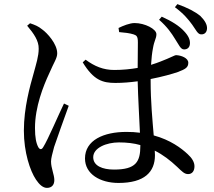

<svg xmlns="http://www.w3.org/2000/svg" viewBox="-20 -858 1040 933"><path d="M873 -618C889 -617 902 -626 903 -646C904 -665 896 -684 874 -707C851 -732 815 -755 766 -777L753 -762C793 -727 814 -696 831 -668C849 -641 857 -619 873 -618ZM208 55C231 55 244 41 244 17C244 -9 228 -41 228 -73C228 -89 234 -110 243 -144C255 -181 295 -291 314 -344L291 -355C266 -304 212 -177 190 -143C182 -129 173 -131 166 -143C156 -162 150 -189 150 -236C150 -339 191 -441 219 -501C243 -557 258 -575 258 -599C258 -645 209 -698 185 -715C165 -731 152 -736 126 -745L112 -733C144 -695 169 -660 168 -621C168 -585 156 -548 143 -500C126 -440 96 -335 96 -223C96 -118 126 -28 155 15C171 39 189 55 208 55ZM957 -691C974 -690 985 -701 986 -719C987 -737 977 -757 954 -780C927 -802 894 -819 842 -838L830 -823C873 -791 895 -764 914 -738C932 -713 941 -691 957 -691ZM541 -455C576 -455 613 -458 649 -463C651 -382 657 -283 660 -213C639 -216 617 -217 594 -217C484 -217 393 -177 393 -88C393 -12 467 31 556 31C682 31 733 -22 733 -104L732 -126C772 -106 807 -79 841 -47C864 -25 876 -12 894 -12C913 -12 925 -26 925 -50C925 -70 913 -90 892 -109C861 -138 808 -178 727 -200C721 -272 712 -364 712 -464V-474C769 -485 818 -499 844 -508C881 -522 895 -530 895 -553C895 -576 861 -589 836 -590C828 -590 810 -578 760 -559C748 -554 733 -549 714 -543C716 -575 719 -602 723 -622C730 -664 740 -670 740 -692C740 -717 684 -746 634 -746C611 -746 578 -733 556 -722L559 -702C585 -700 610 -697 629 -691C644 -686 650 -681 650 -652L649 -528C615 -522 576 -518 535 -518C482 -518 439 -536 396 -568L382 -555C435 -468 479 -455 541 -455ZM662 -153V-150C662 -72 641 -34 534 -34C478 -34 433 -52 433 -94C433 -140 498 -166 558 -166C596 -166 631 -162 662 -153Z"/></svg>

Font: Source Han Serif SC Medium
Style: Regular
Weight: 500
Designer: Ryoko NISHIZUKA 西塚涼子 (kana & ideographs); Frank Grießhammer (Latin, Greek & Cyrillic); Wenlong ZHANG 张文龙 (bopomofo); San
Foundry: Adobe
Version: Version 2.003;hotconv 1.1.1;makeotfexe 2.6.0